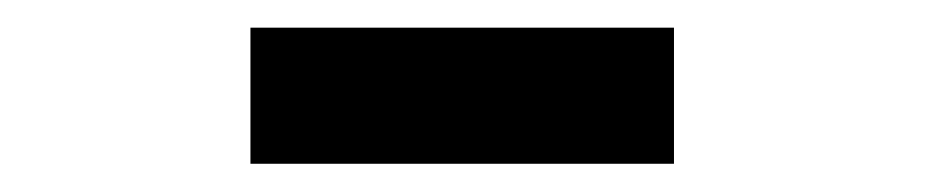

<svg xmlns="http://www.w3.org/2000/svg" viewBox="-20 -797 655 136"><path d="M457.4 -681H157.4V-777.4H457.4Z"/></svg>

Font: Fira Code SemiBold
Style: Regular
Weight: 600
Designer: Carrois Corporate, Edenspiekermann AG, Nikita Prokopov
Foundry: Carrois Corporate, Edenspiekermann AG, Nikita Prokopov
Version: Version 6.002